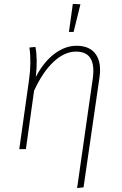

<svg xmlns="http://www.w3.org/2000/svg" viewBox="-20 -766 624 986"><path d="M354 -746 393 -744 358 -602H334ZM376 200 457 -367Q474 -501 371 -501Q311 -501 255 -448.5Q199 -396 155 -300L113 0H79L129 -355Q142 -448 131 -522L162 -525Q174 -462 164 -371Q205 -449 260 -490Q315 -531 373 -531Q440 -531 471 -488.5Q502 -446 491 -369L409 196Z"/></svg>

Font: Fira Sans UltraLight
Style: Italic
Weight: 200
Italic angle: -8°
Designer: Carrois Corporate & Edenspiekermann AG
Foundry: Carrois Corporate GbR & Edenspiekermann AG
Version: Version 4.203;PS 004.203;hotconv 1.0.88;makeotf.lib2.5.64775